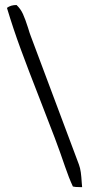

<svg xmlns="http://www.w3.org/2000/svg" viewBox="-20 -705 376 782"><path d="M94.2 -591.8Q101.1 -568.4 105.5 -557.6L301.3 -35.2Q306.6 -21 309.1 -3.2Q311.5 14.6 313 39.6L314.5 57.1H305.2Q286.1 57.1 276.9 54.7Q260.3 19 245.1 -25.9Q224.6 -86.4 202.9 -143.8Q181.2 -201.2 143.1 -298.8Q94.7 -422.4 64.2 -505.4Q33.7 -588.4 8.3 -672.9Q23.4 -684.6 47.4 -684.6Q64 -668.9 73.5 -647.9Q83 -627 94.2 -591.8Z"/></svg>

Font: Radley
Style: Regular
Weight: 400
Designer: Vernon Adams
Foundry: Vernon Adams
Version: Version 1.003; ttfautohint (v1.6)